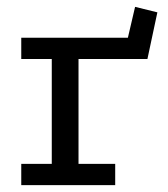

<svg xmlns="http://www.w3.org/2000/svg" viewBox="-20 -540 489 560"><path d="M374 -520 439 -504 410 -368H209V-62H316V0H42V-62H131V-368H42V-430H353Z"/></svg>

Font: Podkova VF Beta
Style: Regular
Weight: 400
Designer: Ilya Yudin
Foundry: Cyreal (www.cyreal.org)
Version: Version 2.100